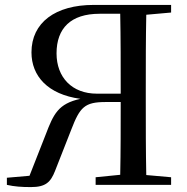

<svg xmlns="http://www.w3.org/2000/svg" viewBox="-20 -752 759 781"><path d="M369 0H676V-31L575 -40C573 -138 573 -239 573 -339V-392C573 -493 573 -593 575 -692L676 -701V-732H361C205 -732 108 -660 108 -539C108 -443 174 -368 307 -350C217 -330 198 -289 166 -205L100 -37L8 -29V0C39 7 68 9 106 9C166 9 186 -11 204 -57L270 -225C305 -316 324 -337 410 -337H471C471 -234 471 -137 469 -41L369 -31ZM471 -371H374C273 -371 210 -437 210 -535C210 -637 268 -696 385 -696H469C471 -597 471 -496 471 -371Z"/></svg>

Font: Noto Serif HK Medium
Style: Regular
Weight: 500
Designer: Ryoko NISHIZUKA 西塚涼子 (kana & ideographs); Frank Grießhammer (Latin, Greek & Cyrillic); Wenlong ZHANG 张文龙 (bopomofo); San
Foundry: Adobe
Version: Version 2.001;hotconv 1.1.0;makeotfexe 2.6.0